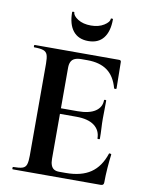

<svg xmlns="http://www.w3.org/2000/svg" viewBox="-90 -885 732 950"><g transform="rotate(10 276.0 -410.0)"><path d="M483 0H41Q38 0 38 -6Q38 -12 41 -12Q72 -12 87 -17Q102 -22 107 -37Q112 -52 112 -81V-544Q112 -573 107 -587.5Q102 -602 87 -607.5Q72 -613 41 -613Q38 -613 38 -619Q38 -625 41 -625H465Q475 -625 475 -616L477 -483Q477 -481 472 -480Q467 -479 465 -482Q449 -541 411 -568.5Q373 -596 311 -596H281Q261 -596 248 -590.5Q235 -585 229 -573Q223 -561 223 -543V-85Q223 -66 228 -53Q233 -40 243 -34Q253 -28 269 -28H302Q380 -28 427 -60Q474 -92 496 -159Q497 -162 502.5 -160.5Q508 -159 508 -157Q504 -128 501 -88.5Q498 -49 498 -15Q498 0 483 0ZM427 -223Q427 -264 396 -287.5Q365 -311 305 -311H170V-339H306Q365 -339 395.5 -359.5Q426 -380 426 -415Q426 -418 431.5 -418Q437 -418 437 -415Q437 -382 436.5 -363.5Q436 -345 436 -325Q436 -300 437.5 -276Q439 -252 439 -223Q439 -221 433 -221Q427 -221 427 -223ZM298 -690Q248 -690 221.5 -723Q195 -756 195 -817Q195 -820 200.5 -820Q206 -820 206 -818Q206 -801 232 -784.5Q258 -768 298 -768Q336 -768 362.5 -784.5Q389 -801 389 -818Q389 -820 394.5 -820Q400 -820 400 -817Q400 -756 374 -723Q348 -690 298 -690Z"/></g></svg>

Font: Cormorant Light
Style: Bold
Weight: 700
Version: Version 4.000